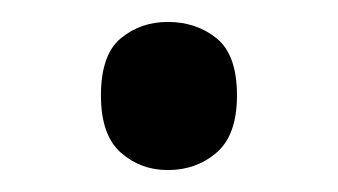

<svg xmlns="http://www.w3.org/2000/svg" viewBox="-20 -141 308 175"><path d="M72 -54Q72 -91 90 -106Q108 -121 133 -121Q159 -121 177.5 -106Q196 -91 196 -54Q196 -18 177.5 -2Q159 14 133 14Q108 14 90 -2Q72 -18 72 -54Z"/></svg>

Font: lmalayalam25
Style: Book
Weight: 400
Designer: Jelle Bosma - Monotype Design Team
Foundry: Monotype Imaging Inc.
Version: Version 2.003